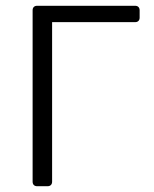

<svg xmlns="http://www.w3.org/2000/svg" viewBox="-20 -644 533 664"><path d="M92.8 -608.4V-15.6C92.8 -5.9 98.6 0 108.4 0H144.5C154.3 0 160.2 -5.9 160.2 -15.6V-567.4H447.3C457 -567.4 462.9 -573.2 462.9 -583V-608.4C462.9 -618.2 457 -624 447.3 -624H108.4C98.6 -624 92.8 -618.2 92.8 -608.4Z"/></svg>

Font: Ed Sans Neue Light
Style: Regular
Weight: 300
Designer: Stephen Hutchings
Version: Version 1.004;PS 001.004;hotconv 1.0.88;makeotf.lib2.5.64775